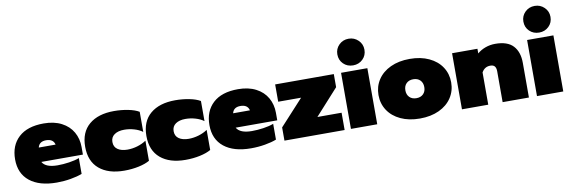

<svg xmlns="http://www.w3.org/2000/svg" viewBox="-54 -1178 4810 1618"><g transform="rotate(-10 2351.0 -368.5)"><path d="M15 -238Q15 -357 89.5 -426Q164 -495 304 -495Q393 -495 456.5 -462Q520 -429 552.5 -372Q585 -315 585 -244V-179H229Q258 -127 360 -127Q407 -127 458.5 -134.5Q510 -142 546 -156V-21Q506 -5 447.5 5Q389 15 328 15Q180 15 97.5 -51Q15 -117 15 -238ZM373 -302Q361 -352 300 -352Q241 -352 229 -302Z M615 -240Q615 -364 692.5 -429.5Q770 -495 906 -495Q968 -495 1026 -483.5Q1084 -472 1119 -451V-279Q1089 -301 1047.5 -313Q1006 -325 963 -325Q911 -325 879.5 -303Q848 -281 848 -240Q848 -198 879.5 -176.5Q911 -155 963 -155Q1005 -155 1047.5 -167.5Q1090 -180 1124 -203V-31Q1088 -10 1030 2.5Q972 15 906 15Q770 15 692.5 -50.5Q615 -116 615 -240Z M1139 -240Q1139 -364 1216.5 -429.5Q1294 -495 1430 -495Q1492 -495 1550 -483.5Q1608 -472 1643 -451V-279Q1613 -301 1571.5 -313Q1530 -325 1487 -325Q1435 -325 1403.5 -303Q1372 -281 1372 -240Q1372 -198 1403.5 -176.5Q1435 -155 1487 -155Q1529 -155 1571.5 -167.5Q1614 -180 1648 -203V-31Q1612 -10 1554 2.5Q1496 15 1430 15Q1294 15 1216.5 -50.5Q1139 -116 1139 -240Z M1678 -238Q1678 -357 1752.5 -426Q1827 -495 1967 -495Q2056 -495 2119.5 -462Q2183 -429 2215.5 -372Q2248 -315 2248 -244V-179H1892Q1921 -127 2023 -127Q2070 -127 2121.5 -134.5Q2173 -142 2209 -156V-21Q2169 -5 2110.5 5Q2052 15 1991 15Q1843 15 1760.5 -51Q1678 -117 1678 -238ZM2036 -302Q2024 -352 1963 -352Q1904 -352 1892 -302Z M2278 -113 2479 -332H2283V-480H2785V-368L2586 -148H2793V0H2278Z M2843 -638Q2843 -686 2876.5 -719Q2910 -752 2959 -752Q3007 -752 3041 -719Q3075 -686 3075 -638Q3075 -589 3041.5 -556.5Q3008 -524 2959 -524Q2909 -524 2876 -556.5Q2843 -589 2843 -638ZM2847 -480H3072V0H2847Z M3125 -240Q3125 -313 3163 -371Q3201 -429 3271.5 -462Q3342 -495 3436 -495Q3530 -495 3600.5 -462Q3671 -429 3709 -371Q3747 -313 3747 -240Q3747 -167 3709 -109Q3671 -51 3600.5 -18Q3530 15 3436 15Q3342 15 3271.5 -18Q3201 -51 3163 -109Q3125 -167 3125 -240ZM3517 -240Q3517 -277 3495 -299Q3473 -321 3436 -321Q3399 -321 3377 -299Q3355 -277 3355 -240Q3355 -203 3377 -181Q3399 -159 3436 -159Q3473 -159 3495 -181Q3517 -203 3517 -240Z M3797 -480H4014V-440Q4044 -466 4084 -480.5Q4124 -495 4168 -495Q4273 -495 4321.5 -442.5Q4370 -390 4370 -297V0H4145V-264Q4145 -292 4133.5 -306.5Q4122 -321 4096 -321Q4047 -321 4022 -276V0H3797Z M4435 -638Q4435 -686 4468.5 -719Q4502 -752 4551 -752Q4599 -752 4633 -719Q4667 -686 4667 -638Q4667 -589 4633.5 -556.5Q4600 -524 4551 -524Q4501 -524 4468 -556.5Q4435 -589 4435 -638ZM4439 -480H4664V0H4439Z"/></g></svg>

Font: Prompt Black
Style: Regular
Weight: 900
Designer: Katatrad Team
Foundry: CadsonDemak
Version: Version 1.000